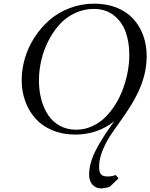

<svg xmlns="http://www.w3.org/2000/svg" viewBox="-20 -731 825 1054"><path d="M99.1 -291Q99.1 -351.1 116.7 -411.1Q134.3 -471.2 168.9 -524.9Q203.6 -578.6 251 -620.4Q298.3 -662.1 362.5 -686.5Q426.8 -710.9 498 -710.9Q565.4 -710.9 620.4 -689Q675.3 -667 710.9 -628.2Q746.6 -589.4 765.9 -536.9Q785.2 -484.4 785.2 -422.9Q785.2 -313 728 -204.1Q704.6 -158.7 664.8 -100.6Q625 -42.5 596.4 -2.7Q567.9 37.1 545.9 88.1Q523.9 139.2 523.9 185.1Q523.9 214.4 534.4 226.1Q544.9 237.8 570.8 237.8Q592.8 237.8 615.2 230L630.9 248L583 293.9Q556.2 303.2 534.2 303.2Q506.3 303.2 487.8 283Q469.2 262.7 469.2 228Q469.2 166 504.9 95.7Q540.5 25.4 606.9 -64.9Q514.2 7.8 393.1 7.8Q324.7 7.8 268.6 -15.4Q212.4 -38.6 175.8 -79.1Q139.2 -119.6 119.1 -173.8Q99.1 -228 99.1 -291ZM193.8 -289.1Q193.8 -233.9 206.5 -185.8Q219.2 -137.7 243.9 -100.1Q268.6 -62.5 308.1 -40.8Q347.7 -19 397.9 -19Q443.8 -19 485.1 -37.6Q526.4 -56.2 557.9 -87.4Q589.4 -118.7 614.7 -159.7Q640.1 -200.7 656.5 -246.6Q672.9 -292.5 681.4 -338.9Q689.9 -385.3 689.9 -428.2Q689.9 -499.5 669.7 -555.7Q649.4 -611.8 604.5 -647Q559.6 -682.1 495.1 -682.1Q439.5 -682.1 390.4 -658.7Q341.3 -635.3 305.9 -595.7Q270.5 -556.2 244.9 -505.4Q219.2 -454.6 206.5 -399.2Q193.8 -343.8 193.8 -289.1Z"/></svg>

Font: Dehuti Alt
Style: Bold-Italic
Weight: 700
Version: Version 1.2